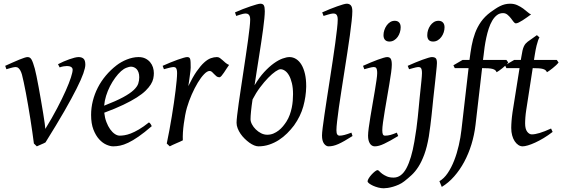

<svg xmlns="http://www.w3.org/2000/svg" viewBox="-20 -762 3005 1026"><path d="M436 -416Q436 -400.4 425.3 -369.6Q414.6 -338.9 389.6 -289.1Q364.7 -239.3 324 -168.2Q283.2 -97.2 223.1 -1Q218.8 1.5 212.9 4.2Q207 6.8 200.7 9.5Q194.3 12.2 188 15.1Q181.6 18.1 176.8 20L161.1 4.9Q157.7 -22.5 152.8 -56.4Q147.9 -90.3 142.3 -126.2Q136.7 -162.1 130.4 -198.2Q124 -234.4 118.2 -266.1Q112.3 -297.9 106.7 -323.2Q101.1 -348.6 97.2 -363.8Q93.3 -377 88.9 -384.8Q84.5 -392.6 79.8 -397Q75.2 -401.4 70.8 -402.6Q66.4 -403.8 62 -403.8Q57.6 -403.8 49.6 -401.9Q41.5 -399.9 33.7 -397.7Q25.9 -395.5 14.2 -392.1L7.8 -410.2Q28.3 -419.4 47.4 -428Q66.4 -436.5 82 -442.9Q97.7 -449.2 109.4 -453.1Q121.1 -457 127 -457Q134.3 -457 139.4 -453.9Q144.5 -450.7 148.7 -443.4Q152.8 -436 157 -424.1Q161.1 -412.1 166 -395Q169.4 -382.8 175 -355.7Q180.7 -328.6 186.8 -294.9Q192.9 -261.2 199.2 -224.9Q205.6 -188.5 210.7 -156.7Q215.8 -125 219 -102.3Q222.2 -79.6 222.2 -73.2Q258.3 -131.8 285.6 -184.1Q313 -236.3 331.3 -277.6Q349.6 -318.8 358.9 -347.7Q368.2 -376.5 368.2 -389.2Q368.2 -398.9 359.9 -404.1Q351.6 -409.2 337.9 -409.2Q329.6 -409.2 319.6 -407.5Q309.6 -405.8 298.8 -401.9L290 -418.9Q303.7 -426.3 319.6 -433.1Q335.4 -439.9 350.6 -445.3Q365.7 -450.7 378.7 -453.9Q391.6 -457 399.9 -457Q417 -457 426.5 -448.2Q436 -439.5 436 -416Z M627 -381.8Q610.8 -367.2 595.5 -346.2Q580.1 -325.2 567.6 -300.8Q555.2 -276.4 546.9 -249.8Q538.6 -223.1 536.6 -197.3Q600.6 -222.2 637.9 -242.4Q675.3 -262.7 694.3 -280.8Q713.4 -298.8 718.8 -315.4Q724.1 -332 724.1 -349.1Q724.1 -364.3 720.2 -375.2Q716.3 -386.2 710 -392.8Q703.6 -399.4 695.6 -402.6Q687.5 -405.8 679.2 -405.8Q671.4 -405.8 656.2 -400.1Q641.1 -394.5 627 -381.8ZM802.2 -371.1Q802.2 -357.4 799.1 -342.3Q795.9 -327.1 785.9 -311Q775.9 -294.9 758.1 -277.3Q740.2 -259.8 710.7 -241Q681.2 -222.2 638.7 -201.9Q596.2 -181.6 537.1 -159.7Q540 -132.3 548.6 -109.9Q557.1 -87.4 568.6 -71.3Q580.1 -55.2 593.5 -46.1Q606.9 -37.1 620.1 -37.1Q630.4 -37.1 645 -39.3Q659.7 -41.5 679 -48.8Q698.2 -56.2 722.4 -70.3Q746.6 -84.5 775.9 -107.9Q781.2 -105 785.4 -98.4Q789.6 -91.8 791 -87.9Q751 -53.2 720.2 -32Q689.5 -10.7 665.3 0.7Q641.1 12.2 621.8 16.1Q602.5 20 585 20Q568.8 20 548.3 11Q527.8 2 509.8 -17.8Q491.7 -37.6 479.2 -69.6Q466.8 -101.6 466.8 -147.9Q466.8 -186 476.1 -222.9Q485.4 -259.8 502.7 -293.7Q520 -327.6 545.4 -357.9Q570.8 -388.2 603 -413.1Q614.3 -421.9 628.4 -429.9Q642.6 -438 658 -444.1Q673.3 -450.2 689.2 -453.6Q705.1 -457 720.2 -457Q741.2 -457 756.6 -449.5Q772 -441.9 782.2 -429.7Q792.5 -417.5 797.4 -402.1Q802.2 -386.7 802.2 -371.1Z M1204.1 -415Q1198.2 -407.2 1191.2 -396Q1184.1 -384.8 1177 -374.3Q1169.9 -363.8 1163.6 -356.4Q1157.2 -349.1 1152.3 -349.1Q1143.1 -349.1 1136.5 -354.5Q1129.9 -359.9 1124.3 -366Q1118.7 -372.1 1113 -377.4Q1107.4 -382.8 1100.1 -382.8Q1087.4 -382.8 1070.6 -365.5Q1053.7 -348.1 1036.9 -320.1Q1020 -292 1004.6 -257.1Q989.3 -222.2 979 -187Q973.6 -168.5 969.5 -146.2Q965.3 -124 962.2 -100.6Q959 -77.1 957.5 -54.4Q956.1 -31.7 957 -12.2Q950.7 -8.8 941.2 -4.6Q931.6 -0.5 921.6 3.9Q911.6 8.3 902.3 12.5Q893.1 16.6 887.2 20L871.1 4.9Q878.4 -29.8 885.3 -66.9Q892.1 -104 898.2 -140.9Q904.3 -177.7 909.4 -212.9Q914.6 -248 918.2 -278.3Q921.9 -308.6 924.1 -332.5Q926.3 -356.4 926.3 -371.1Q926.3 -382.3 924.6 -388.9Q922.9 -395.5 920.2 -398.7Q917.5 -401.9 913.8 -402.8Q910.2 -403.8 906.2 -403.8Q901.9 -403.8 893.3 -401.9Q884.8 -399.9 876.5 -397.7Q868.2 -395.5 856 -392.1L849.1 -410.2Q869.6 -419.4 890.4 -428Q911.1 -436.5 929.2 -442.9Q947.3 -449.2 960.7 -453.1Q974.1 -457 980 -457Q986.8 -457 990.7 -454.6Q994.6 -452.1 996.3 -446Q998 -439.9 998.5 -429Q999 -418 999 -400.9Q999 -395.5 997.6 -382.8Q996.1 -370.1 994.1 -355.2Q992.2 -340.3 990 -325.7Q987.8 -311 986.3 -301.8Q1009.8 -350.1 1030.8 -380.4Q1051.8 -410.6 1070.6 -427.7Q1089.4 -444.8 1106.4 -450.9Q1123.5 -457 1139.2 -457Q1147.9 -457 1155 -452.1Q1162.1 -447.3 1169.4 -440.4Q1176.8 -433.6 1185.1 -426.5Q1193.4 -419.4 1204.1 -415Z M1479 -392.1Q1469.7 -392.1 1452.1 -380.1Q1434.6 -368.2 1413.3 -346.4Q1392.1 -324.7 1369.9 -295.2Q1347.7 -265.6 1329.6 -230.5Q1324.2 -195.3 1321.5 -167.7Q1318.8 -140.1 1318.8 -125Q1318.8 -112.3 1326.4 -97.7Q1334 -83 1346.7 -70.6Q1359.4 -58.1 1375.2 -50Q1391.1 -42 1408.2 -42Q1425.8 -42 1440.9 -48.3Q1456.1 -54.7 1469 -64.7Q1481.9 -74.7 1492.2 -87.2Q1502.4 -99.6 1510.3 -111.8Q1521.5 -129.4 1528.3 -148.4Q1535.2 -167.5 1539.1 -186.5Q1543 -205.6 1544.4 -223.9Q1545.9 -242.2 1545.9 -258.8Q1545.9 -292.5 1539.8 -317.6Q1533.7 -342.8 1524.2 -359.4Q1514.6 -376 1502.7 -384Q1490.7 -392.1 1479 -392.1ZM1616.2 -297.9Q1615.2 -246.1 1600.8 -193.6Q1586.4 -141.1 1551.3 -91.8Q1534.7 -69.8 1514.4 -49.6Q1494.1 -29.3 1470.2 -13.9Q1446.3 1.5 1418.9 10.7Q1391.6 20 1360.8 20Q1350.6 20 1338.1 14.9Q1325.7 9.8 1312.7 0.5Q1299.8 -8.8 1287.4 -21Q1274.9 -33.2 1265.4 -47.1Q1255.9 -61 1250 -76.2Q1244.1 -91.3 1244.1 -106Q1244.1 -118.7 1247.3 -146Q1250.5 -173.3 1255.6 -210Q1260.7 -246.6 1267.3 -289.6Q1273.9 -332.5 1280.5 -377.2Q1287.1 -421.9 1293.7 -465.6Q1300.3 -509.3 1305.4 -546.9Q1310.5 -584.5 1313.7 -613.3Q1316.9 -642.1 1316.9 -657.2Q1316.9 -668.5 1314.5 -675Q1312 -681.6 1308.1 -684.8Q1304.2 -688 1299.8 -689Q1295.4 -689.9 1291 -689.9Q1286.6 -689.9 1278.3 -688Q1270 -686 1262 -683.3Q1253.9 -680.7 1242.2 -676.8L1235.8 -695.8Q1256.3 -705.1 1277.8 -713.4Q1299.3 -721.7 1318.1 -728Q1336.9 -734.4 1351.1 -738.3Q1365.2 -742.2 1371.1 -742.2Q1384.8 -742.2 1389.9 -733.4Q1395 -724.6 1395 -702.1Q1395 -687.5 1392.6 -662.6Q1390.1 -637.7 1386 -606.2Q1381.8 -574.7 1376.2 -537.8Q1370.6 -501 1364.5 -461.9Q1358.4 -422.9 1352.1 -383.1Q1345.7 -343.3 1340.3 -306.2Q1365.2 -348.1 1391.8 -377Q1418.5 -405.8 1443.4 -423.6Q1468.3 -441.4 1490 -449.2Q1511.7 -457 1526.9 -457Q1545.9 -457 1562.5 -446.5Q1579.1 -436 1591.1 -416Q1603 -396 1609.9 -366.2Q1616.2 -338.4 1616.2 -302.7Z M1863.8 -35.2Q1839.8 -20 1821.5 -9.5Q1803.2 1 1788.3 7.6Q1773.4 14.2 1760.7 17.1Q1748 20 1735.8 20Q1722.2 20 1711.4 5.4Q1700.7 -9.3 1700.7 -38.1Q1700.7 -50.3 1704.3 -79.6Q1708 -108.9 1713.9 -149.4Q1719.7 -189.9 1727.3 -238.5Q1734.9 -287.1 1742.7 -337.9Q1750.5 -388.7 1758.1 -438.5Q1765.6 -488.3 1771.5 -531.2Q1777.3 -574.2 1781 -607.2Q1784.7 -640.1 1784.7 -657.2Q1784.7 -668.5 1782.5 -675Q1780.3 -681.6 1776.9 -684.8Q1773.4 -688 1768.8 -689Q1764.2 -689.9 1759.8 -689.9Q1755.9 -689.9 1747.3 -688Q1738.8 -686 1730.2 -683.3Q1721.7 -680.7 1709 -676.8L1701.7 -695.8Q1722.2 -705.1 1742.9 -713.4Q1763.7 -721.7 1781.5 -728Q1799.3 -734.4 1813 -738.3Q1826.7 -742.2 1833 -742.2Q1846.7 -742.2 1854.7 -733.4Q1862.8 -724.6 1862.8 -702.1Q1862.8 -683.1 1859.1 -649.4Q1855.5 -615.7 1849.6 -572.5Q1843.8 -529.3 1835.9 -479.7Q1828.1 -430.2 1820.3 -379.4Q1812.5 -328.6 1804.7 -279.5Q1796.9 -230.5 1791 -188.5Q1785.2 -146.5 1781.5 -114.5Q1777.8 -82.5 1777.8 -65.9Q1777.8 -49.3 1782.5 -43.2Q1787.1 -37.1 1794.9 -37.1Q1806.2 -37.1 1821 -41Q1835.9 -44.9 1857.9 -53.2Z M2121.1 -616.2Q2121.1 -602.5 2116.9 -589.1Q2112.8 -575.7 2105 -564.7Q2097.2 -553.7 2085.9 -546.9Q2074.7 -540 2061 -540Q2045.9 -540 2037.6 -548.8Q2029.3 -557.6 2029.3 -574.2Q2029.3 -587.4 2033.7 -600.8Q2038.1 -614.3 2045.9 -625.5Q2053.7 -636.7 2064.7 -643.8Q2075.7 -650.9 2089.4 -650.9Q2104.5 -650.9 2112.8 -641.8Q2121.1 -632.8 2121.1 -616.2ZM2107.9 -35.2Q2085 -21.5 2066.7 -11.2Q2048.3 -1 2033.2 6.1Q2018.1 13.2 2005.9 16.6Q1993.7 20 1982.9 20Q1966.3 20 1956.5 4.6Q1946.8 -10.7 1946.8 -37.1Q1946.8 -51.8 1950.4 -78.9Q1954.1 -106 1959.5 -138.9Q1964.8 -171.9 1971.2 -207.8Q1977.5 -243.7 1982.9 -276.1Q1988.3 -308.6 1991.9 -333.7Q1995.6 -358.9 1995.6 -371.1Q1995.6 -382.3 1994.1 -388.9Q1992.7 -395.5 1990.2 -398.7Q1987.8 -401.9 1983.9 -402.8Q1980 -403.8 1975.6 -403.8Q1971.7 -403.8 1963.4 -401.9Q1955.1 -399.9 1947 -397.7Q1939 -395.5 1926.8 -392.1L1919.9 -410.2Q1940.4 -419.4 1960.7 -428Q1981 -436.5 1998.5 -442.9Q2016.1 -449.2 2029.3 -453.1Q2042.5 -457 2048.8 -457Q2062.5 -457 2068.1 -447.8Q2073.7 -438.5 2073.7 -416Q2073.7 -401.9 2070.1 -374.3Q2066.4 -346.7 2060.5 -312.5Q2054.7 -278.3 2048.3 -241Q2042 -203.6 2036.1 -169.4Q2030.3 -135.3 2026.6 -107.7Q2022.9 -80.1 2022.9 -65.9Q2022.9 -50.8 2026.1 -43.9Q2029.3 -37.1 2037.6 -37.1Q2052.7 -37.1 2066.7 -41Q2080.6 -44.9 2100.6 -53.2Z M2355.5 -616.2Q2355.5 -602.5 2351.1 -589.1Q2346.7 -575.7 2338.6 -564.7Q2330.6 -553.7 2319.3 -546.9Q2308.1 -540 2294.4 -540Q2263.2 -540 2263.2 -574.2Q2263.2 -587.4 2267.3 -600.8Q2271.5 -614.3 2279.3 -625.5Q2287.1 -636.7 2298.1 -643.8Q2309.1 -650.9 2323.2 -650.9Q2338.4 -650.9 2346.9 -641.8Q2355.5 -632.8 2355.5 -616.2ZM2314.9 -424.8Q2314.9 -419.4 2313.7 -406Q2312.5 -392.6 2310.5 -374.5Q2308.6 -356.4 2306.4 -335.7Q2304.2 -314.9 2302 -295.2Q2299.8 -275.4 2297.9 -258.3Q2295.9 -241.2 2294.9 -231Q2293 -213.9 2291 -192.1Q2289.1 -170.4 2286.1 -145Q2283.2 -119.6 2279.8 -91.1Q2276.4 -62.5 2271.5 -32.2Q2261.7 24.9 2247.3 63.7Q2232.9 102.5 2215.8 129.2Q2198.7 155.8 2179.4 173.6Q2160.2 191.4 2140.1 207Q2127 217.3 2111.3 224.4Q2095.7 231.4 2080.6 235.8Q2065.4 240.2 2052.2 242.2Q2039.1 244.1 2030.3 244.1Q2016.6 244.1 2001.5 240.2Q1986.3 236.3 1973.6 230.5Q1960.9 224.6 1952.6 218.3Q1944.3 211.9 1944.3 207Q1944.3 200.7 1950.7 190.4Q1957 180.2 1965.8 170.7Q1974.6 161.1 1983.6 154.1Q1992.7 147 1997.6 147Q2001.5 147 2007.3 153.3Q2013.2 159.7 2022.9 167Q2032.7 174.3 2047.4 180.7Q2062 187 2083.5 187Q2125 187 2151.9 136.7Q2178.7 86.4 2194.3 -5.4Q2200.7 -41.5 2205.1 -74.2Q2209.5 -106.9 2212.4 -134.8Q2215.3 -162.6 2217.3 -184.3Q2219.2 -206.1 2220.7 -220.2Q2221.2 -228 2222.7 -241Q2224.1 -253.9 2225.6 -268.8Q2227.1 -283.7 2228.8 -299.6Q2230.5 -315.4 2231.9 -329.6Q2233.4 -343.8 2234.1 -354.7Q2234.9 -365.7 2234.9 -371.1Q2234.9 -382.3 2233.4 -388.9Q2231.9 -395.5 2229.2 -398.7Q2226.6 -401.9 2222.9 -402.8Q2219.2 -403.8 2214.8 -403.8Q2210.4 -403.8 2202.4 -401.9Q2194.3 -399.9 2186.3 -397.7Q2178.2 -395.5 2166 -392.1L2158.7 -410.2Q2179.2 -419.4 2199.7 -428Q2220.2 -436.5 2237.8 -442.9Q2255.4 -449.2 2268.6 -453.1Q2281.7 -457 2287.6 -457Q2301.3 -457 2308.1 -451.2Q2314.9 -445.3 2314.9 -424.8Z M2817.9 -685.1Q2807.6 -677.7 2795.9 -669.2Q2784.2 -660.6 2772.9 -653.6Q2761.7 -646.5 2752.2 -641.8Q2742.7 -637.2 2736.8 -637.2Q2730.5 -637.2 2724.1 -645.8Q2717.8 -654.3 2710 -664.6Q2702.1 -674.8 2691.9 -683.3Q2681.6 -691.9 2668 -691.9Q2649.4 -691.9 2635.3 -680.9Q2621.1 -669.9 2610.4 -651.6Q2599.6 -633.3 2591.8 -609.6Q2584 -585.9 2578.6 -560.5Q2573.2 -535.2 2569.6 -510.3Q2565.9 -485.4 2564 -464.8L2561 -441.9H2686L2695.8 -428.2Q2690.9 -421.4 2682.6 -413.3Q2674.3 -405.3 2665 -397.9Q2655.8 -390.6 2647.2 -384.5Q2638.7 -378.4 2633.8 -376Q2631.3 -382.8 2626.2 -387Q2621.1 -391.1 2612.3 -393.6Q2603.5 -396 2590.3 -397Q2577.1 -397.9 2559.1 -397.9H2556.2L2521 -94.2Q2514.6 -40.5 2499.3 9.5Q2483.9 59.6 2460.7 102.8Q2437.5 146 2407.2 180.4Q2377 214.8 2340.8 236.8L2328.1 206.1Q2352.5 192.4 2372.3 163.1Q2392.1 133.8 2407 95.7Q2421.9 57.6 2431.6 14.9Q2441.4 -27.8 2445.8 -67.9L2483.9 -397.9H2410.2L2402.8 -413.1L2452.1 -441.9H2488.8Q2493.7 -481 2500.2 -517.1Q2506.8 -553.2 2518.8 -585.4Q2530.8 -617.7 2550.5 -645.8Q2570.3 -673.8 2601.1 -696.8Q2614.3 -706.1 2626.5 -714.4Q2638.7 -722.7 2651.4 -729Q2664.1 -735.4 2677.5 -738.8Q2690.9 -742.2 2706.1 -742.2Q2727.5 -742.2 2744.9 -734.1Q2762.2 -726.1 2775.9 -716.1Q2789.6 -706.1 2800 -696.8Q2810.5 -687.5 2817.9 -685.1Z M2933.1 -57.1Q2909.2 -38.6 2885.3 -24.2Q2861.3 -9.8 2839.8 0Q2818.4 9.8 2801 14.9Q2783.7 20 2772.9 20Q2760.7 20 2749.8 12.7Q2738.8 5.4 2730.2 -7.6Q2721.7 -20.5 2716.8 -38.6Q2711.9 -56.6 2711.9 -78.1Q2711.9 -87.4 2712.4 -96.7Q2712.9 -106 2713.6 -116Q2714.4 -126 2715.6 -137.2Q2716.8 -148.4 2718.8 -162.1L2756.3 -397.9H2686L2678.7 -413.1L2728 -441.9H2763.2L2766.1 -459Q2769 -479 2772.2 -492.2Q2775.4 -505.4 2779.5 -514.2Q2783.7 -522.9 2788.6 -528.6Q2793.5 -534.2 2799.8 -539.1L2849.1 -574.2L2862.8 -562Q2858.9 -556.2 2855.5 -546.4Q2852.1 -536.6 2847.4 -518.6Q2842.8 -500.5 2837.9 -470.2L2833.5 -441.9H2955.1L2964.8 -428.2Q2960 -421.4 2951.4 -413.3Q2942.9 -405.3 2933.6 -397.9Q2924.3 -390.6 2915.8 -384.5Q2907.2 -378.4 2902.8 -376Q2899.9 -382.8 2894.8 -387Q2889.6 -391.1 2880.9 -393.6Q2872.1 -396 2859.1 -397Q2846.2 -397.9 2828.1 -397.9H2826.7L2792 -173.8Q2790.5 -164.6 2789.3 -154.1Q2788.1 -143.6 2787.4 -134Q2786.6 -124.5 2786.4 -116.2Q2786.1 -107.9 2786.1 -103Q2786.1 -72.8 2797.1 -58.3Q2808.1 -43.9 2821.8 -43.9Q2838.9 -43.9 2863.5 -51.3Q2888.2 -58.6 2924.8 -75.2Z"/></svg>

Font: Akkhara
Style: Italic
Weight: 400
Italic angle: -7°
Designer: J. Victor Gaultney
Version: Version 1.00 June 13, 2006, initial release